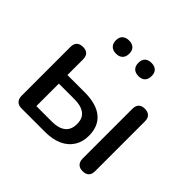

<svg xmlns="http://www.w3.org/2000/svg" viewBox="-170 -895 1092 1092"><g transform="rotate(45 375.5 -349.5)"><path d="M127 0Q102 0 89 -13.5Q76 -27 76 -51V-444Q76 -470 89.5 -482.5Q103 -495 127 -495Q151 -495 164 -482.5Q177 -470 177 -444V-319H316Q410 -319 459 -278.5Q508 -238 508 -161Q508 -112 485 -75.5Q462 -39 419 -19.5Q376 0 316 0ZM177 -69H303Q355 -69 384 -91.5Q413 -114 413 -161Q413 -207 384 -228.5Q355 -250 303 -250H177ZM624 7Q600 7 587 -6.5Q574 -20 574 -44V-444Q574 -470 587 -482.5Q600 -495 624 -495Q648 -495 661.5 -482.5Q675 -470 675 -444V-44Q675 7 624 7ZM467 -600Q441 -600 427 -614Q413 -628 413 -654Q413 -679 427 -692.5Q441 -706 467 -706Q492 -706 506 -692.5Q520 -679 520 -654Q520 -628 506.5 -614Q493 -600 467 -600ZM286 -600Q261 -600 246.5 -614Q232 -628 232 -654Q232 -679 246.5 -692.5Q261 -706 286 -706Q312 -706 326 -692.5Q340 -679 340 -654Q340 -628 326 -614Q312 -600 286 -600Z"/></g></svg>

Font: Nunito SemiBold
Style: Regular
Weight: 600
Designer: Vernon Adams
Foundry: Vernon Adams
Version: Version 3.602